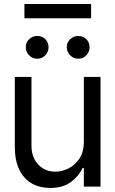

<svg xmlns="http://www.w3.org/2000/svg" viewBox="-20 -929 574 956"><path d="M397.5 -222.7V-545.9H480.5V0H397.5V-92.8H391.6Q372.1 -51.3 331.8 -22Q291.5 7.3 229.5 6.8Q178.2 6.8 138.7 -15.4Q99.1 -37.6 76.4 -83.5Q53.7 -129.4 53.7 -199.2V-545.9H136.7V-204.1Q136.7 -145 170.7 -109.4Q204.6 -73.7 256.8 -74.2Q288.1 -74.2 320.6 -90.1Q353 -106 375.2 -138.9Q397.5 -171.9 397.5 -222.7ZM165 -636.7Q142.6 -636.2 125.2 -653.6Q107.9 -670.9 108.4 -693.4Q107.9 -717.8 125.2 -733.9Q142.6 -750 165 -750Q189.5 -750 205.6 -733.9Q221.7 -717.8 221.7 -693.4Q221.7 -670.9 205.6 -653.6Q189.5 -636.2 165 -636.7ZM369.1 -636.7Q346.7 -636.2 329.6 -653.6Q312.5 -670.9 312.5 -693.4Q312.5 -717.8 329.6 -733.9Q346.7 -750 369.1 -750Q393.6 -750 409.9 -733.9Q426.3 -717.8 425.8 -693.4Q426.3 -670.9 409.9 -653.6Q393.6 -636.2 369.1 -636.7ZM433.6 -909.2V-837.9H101.6V-909.2Z"/></svg>

Font: Inter Tight
Style: Regular
Weight: 400
Designer: Rasmus Andersson
Foundry: rsms
Version: Version 3.002